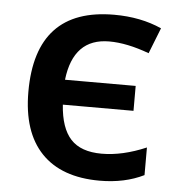

<svg xmlns="http://www.w3.org/2000/svg" viewBox="-45 -593 598 645"><g transform="rotate(5 254.0 -270.0)"><path d="M49.8 -267.1Q49.8 -549.8 314.9 -549.8Q404.3 -549.8 475.1 -518.1L440.9 -431.2Q365.7 -459 306.2 -459Q185.1 -459 168.9 -317.9H407.2V-233.9H168.9Q174.3 -155.3 208.5 -118.2Q242.7 -81.1 313 -81.1Q383.3 -81.1 462.9 -115.2V-22Q398.4 9.8 314 9.8Q185.1 9.8 117.4 -61Q49.8 -131.8 49.8 -267.1Z"/></g></svg>

Font: OpenSans-Semibold
Style: Regular
Weight: 600
Foundry: Ascender Corporation
Version: Version 1.10